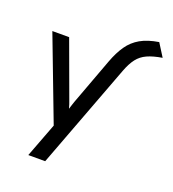

<svg xmlns="http://www.w3.org/2000/svg" viewBox="-151 -775 980 1085"><g transform="rotate(20 339.0 -232.5)"><path d="M143 194 221 -11.5 31 -511H132L253.5 -179.5Q258.5 -167 262.2 -155.5Q266 -144 269.5 -130.5Q273.5 -144 277.5 -155.8Q281.5 -167.5 285.5 -179.5L389 -458.5Q411 -517.5 439.2 -558.2Q467.5 -599 510.8 -623.8Q554 -648.5 620 -659L668.5 -582Q613.5 -573 579 -557.2Q544.5 -541.5 522.2 -512.8Q500 -484 482 -436.5L244.5 194Z"/></g></svg>

Font: Overpass Medium
Style: Regular
Weight: 500
Designer: Delve Withrington, Dave Bailey, Thomas Jockin
Foundry: Delve Fonts LLC
Version: Version 4.000